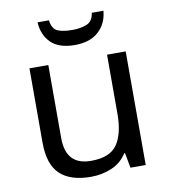

<svg xmlns="http://www.w3.org/2000/svg" viewBox="-84 -811 785 892"><g transform="rotate(-10 309.0 -365.0)"><path d="M533 -536V0H461L448 -71H444Q418 -29 372 -9.5Q326 10 274 10Q177 10 128 -36.5Q79 -83 79 -185V-536H168V-191Q168 -63 287 -63Q376 -63 410.5 -113Q445 -163 445 -257V-536ZM464 -740Q459 -680 418.5 -643Q378 -606 306 -606Q232 -606 194.5 -642.5Q157 -679 153 -740H207Q212 -699 237 -688Q262 -677 308 -677Q347 -677 375.5 -689Q404 -701 409 -740Z"/></g></svg>

Font: Noto Sans NKo
Style: Regular
Weight: 400
Designer: Monotype Design Team
Foundry: Monotype Imaging Inc.
Version: Version 2.003; ttfautohint (v1.8.4.7-5d5b)